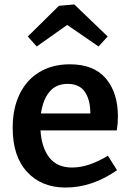

<svg xmlns="http://www.w3.org/2000/svg" viewBox="-20 -832 588 863"><path d="M465 -132 506 -67Q394 11 275 11Q167 11 102 -59Q37 -129 37 -257Q37 -345 68.5 -409.5Q100 -474 158 -508.5Q216 -543 294 -543Q402 -543 456 -479Q510 -415 510 -309Q510 -276 505 -246H162Q167 -168 202 -123.5Q237 -79 304 -79Q378 -79 465 -132ZM164 -322H386Q386 -383 361.5 -419Q337 -455 284 -455Q232 -455 202.5 -419.5Q173 -384 164 -322ZM314 -812 464 -668 423 -623 282 -720 145 -623 105 -668 245 -806Z"/></svg>

Font: Bitter Pro SemiBold
Style: Regular
Weight: 600
Designer: Sol Matas, and Bitter project Authors
Foundry: Sol Matas
Version: Version 1.010